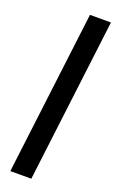

<svg xmlns="http://www.w3.org/2000/svg" viewBox="-149 -737 507 834"><g transform="rotate(20 105.0 -320.0)"><path d="M117 58H20L113 -698H210Z"/></g></svg>

Font: Kulim Park SemiBold
Style: Italic
Weight: 600
Italic angle: -8°
Designer: Noponies / Dale Sattler
Foundry: Noponies
Version: Version 1.000; ttfautohint (v1.8.3)